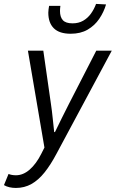

<svg xmlns="http://www.w3.org/2000/svg" viewBox="-82 -743 586 973"><path d="M-1.7 209.5Q-18 209.5 -33.7 206Q-49.4 202.5 -61.9 195.1L-38.7 138.5Q-22.9 145.2 -1.2 145.2Q35.7 145.2 68.7 116.2Q101.7 87.1 126.7 37.4L143.2 4.8L59.5 -486.1H137.5L176.5 -213.8Q181.4 -181.3 185.1 -143.9Q188.8 -106.5 192.6 -73.8H196.6Q213.1 -107.7 231.1 -144.3Q249.2 -180.9 266 -213.8L405.8 -486.1H484.4L204.2 36.4Q174.7 92.1 143.8 130.8Q112.9 169.5 77.3 189.5Q41.8 209.5 -1.7 209.5ZM276.1 -572Q218.8 -572 190.8 -599.7Q162.8 -627.4 162.8 -678.8Q162.8 -686.3 164.1 -695.9Q165.5 -705.4 166.8 -713.2H224Q223 -704.4 222.5 -698.4Q222 -692.5 222 -687.5Q222 -656.7 236.6 -640.7Q251.3 -624.7 285.4 -624.7Q316.4 -624.7 339.5 -638Q362.6 -651.3 378.7 -673.7Q394.8 -696 404.8 -723.2L455.4 -720.5Q444 -681.4 420.9 -647.5Q397.9 -613.6 362.2 -592.8Q326.4 -572 276.1 -572Z"/></svg>

Font: Source Sans 3
Style: Italic
Weight: 200
Italic angle: -11°
Designer: Paul D. Hunt
Foundry: Adobe
Version: Version 3.046;hotconv 1.0.118;makeotfexe 2.5.65603